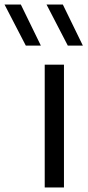

<svg xmlns="http://www.w3.org/2000/svg" viewBox="-110 -828 390 848"><path d="M87.5 0V-542.5H172.5V0ZM189.5 -626.5 95.5 -808H167.5L256 -626.5ZM4 -626.5 -90 -808H-18L70.5 -626.5Z"/></svg>

Font: Encode Sans Exp
Style: Regular
Weight: 400
Width: 7
Designer: Multiple Designers
Foundry: Impallari Type
Version: Version 3.002; ttfautohint (v1.8.3) -l 8 -r 50 -G 200 -x 14 